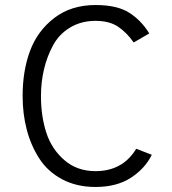

<svg xmlns="http://www.w3.org/2000/svg" viewBox="-20 -732 684 764"><path d="M360 12Q285 12 227.5 -18.5Q170 -49 136.5 -101Q103 -153 86.5 -216Q70 -279 70 -350Q70 -450 99.5 -529.5Q129 -609 196 -660.5Q263 -712 360 -712Q446 -712 494 -681.5Q542 -651 574 -599L512 -563Q484 -603 449.5 -626Q415 -649 360 -649Q303 -649 259 -622.5Q215 -596 191 -551.5Q167 -507 155 -456Q143 -405 143 -350Q143 -269 164.5 -203.5Q186 -138 236.5 -94.5Q287 -51 360 -51Q468 -51 522 -140L584 -116Q557 -61 500.5 -24.5Q444 12 360 12Z"/></svg>

Font: Overpass Light
Style: Regular
Weight: 300
Designer: Delve Withrington, Thomas Jockin
Foundry: Delve Fonts
Version: Version 3.000;DELV;Overpass